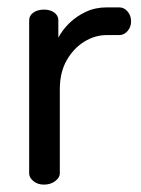

<svg xmlns="http://www.w3.org/2000/svg" viewBox="-20 -500 382 520"><path d="M99 0Q82 0 70.5 -9.5Q59 -19 59 -30V-445Q59 -458 70.5 -466Q82 -474 99 -474Q116 -474 127 -466Q138 -458 138 -445V-398Q149 -419 168 -437.5Q187 -456 212.5 -468Q238 -480 269 -480H303Q316 -480 325.5 -469Q335 -458 335 -442Q335 -427 325.5 -416Q316 -405 303 -405H269Q237 -405 208 -387Q179 -369 160.5 -336.5Q142 -304 142 -258V-30Q142 -19 129.5 -9.5Q117 0 99 0Z"/></svg>

Font: Dosis Medium
Style: Regular
Weight: 500
Designer: EdgarTolentino, PabloImpallari, IginoMarini
Foundry: EdgarTolentino, PabloImpallari, IginoMarini
Version: Version 3.001; ttfautohint (v1.8.2)